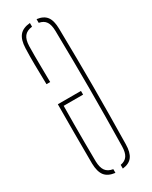

<svg xmlns="http://www.w3.org/2000/svg" viewBox="-210 -849 710 899"><g transform="rotate(-30 145.0 -399.0)"><path d="M53 -87Q52.5 -177 52.5 -251.8Q52.5 -326.5 53 -408H178V-388H73Q72.5 -337.5 72.2 -289.8Q72 -242 72.2 -192.5Q72.5 -143 73 -87Q74 -54 86.2 -36.8Q98.5 -19.5 126 -15V5Q88 0.5 71 -21.2Q54 -43 53 -87ZM166 5V-15Q191.5 -19.5 203 -36.8Q214.5 -54 215 -87Q216.5 -170.5 217.2 -247.2Q218 -324 218 -398.8Q218 -473.5 217.2 -550.5Q216.5 -627.5 215 -711Q214.5 -744 203 -761.2Q191.5 -778.5 166 -783V-803Q202 -798.5 218.2 -777Q234.5 -755.5 235 -711Q236.5 -627.5 237.2 -550.5Q238 -473.5 238 -398.8Q238 -324 237.2 -247.2Q236.5 -170.5 235 -87Q234.5 -43 218.2 -21Q202 1 166 5ZM54 -516Q52.5 -577.5 52 -623Q51.5 -668.5 53 -711Q54.5 -755.5 72.5 -777.5Q90.5 -799.5 130 -803V-783Q100.5 -779.5 87.2 -762.2Q74 -745 73 -711Q72.5 -688 72.5 -660.5Q72.5 -633 73 -597.8Q73.5 -562.5 74 -516Z"/></g></svg>

Font: Big Shoulders Stencil Display Thin Thin
Style: Regular
Weight: 250
Version: Version 2.001